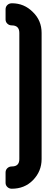

<svg xmlns="http://www.w3.org/2000/svg" viewBox="-20 -946 339 1172"><path d="M52 -791Q98 -791 98 -745V25Q98 70 53 70Q36 70 25 80.5Q14 91 14 107V170Q14 185 25 195.5Q36 206 52 206Q130 206 181 154Q234 100 234 25V-745Q234 -821 181 -872Q128 -926 53 -926Q36 -926 25 -915.5Q14 -905 14 -889V-827Q14 -812 25 -801.5Q36 -791 52 -791Z"/></svg>

Font: H.H. Samuel
Style: Regular
Weight: 900
Width: 1
Designer: deFharo
Foundry: deFharo
Version: Version 1.009